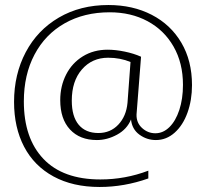

<svg xmlns="http://www.w3.org/2000/svg" viewBox="-20 -689 824 765"><path d="M36 -283Q36 -393 82.5 -481Q129 -569 214.5 -619Q300 -669 412 -669Q509 -669 584.5 -630Q660 -591 702.5 -519Q745 -447 745 -350Q745 -290 727 -240Q709 -190 676 -160.5Q643 -131 601 -131Q565 -131 535.5 -152.5Q506 -174 502 -213Q486 -174 446.5 -152.5Q407 -131 366 -131Q298 -131 259 -173Q220 -215 220 -290Q220 -346 243.5 -392Q267 -438 310 -464.5Q353 -491 409 -491Q440 -491 476.5 -483.5Q513 -476 542 -463L524 -233Q523 -200 546 -179Q569 -158 599 -158Q630 -158 655 -182.5Q680 -207 694.5 -251Q709 -295 709 -351Q709 -438 671.5 -503.5Q634 -569 568 -604.5Q502 -640 417 -640Q315 -640 237.5 -596Q160 -552 117.5 -471.5Q75 -391 75 -285Q75 -138 153 -56Q231 26 380 26Q479 26 571 -9V22Q475 56 377 56Q270 56 193 14Q116 -28 76 -104.5Q36 -181 36 -283ZM488 -279 500 -442Q459 -459 411 -459Q347 -459 306.5 -412.5Q266 -366 266 -288Q266 -225 293.5 -192Q321 -159 372 -159Q420 -159 451.5 -192.5Q483 -226 488 -279Z"/></svg>

Font: Taviraj ExtraLight
Style: Regular
Weight: 200
Designer: Katatrad Team
Foundry: CadsonDemak
Version: Version 1.030